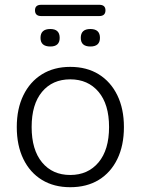

<svg xmlns="http://www.w3.org/2000/svg" viewBox="-20 -773 587 801"><path d="M273 8Q205 8 155 -22.5Q105 -53 77.5 -109.5Q50 -166 50 -243Q50 -319 77.5 -375.5Q105 -432 155 -463Q205 -494 273 -494Q342 -494 392 -463Q442 -432 469.5 -375.5Q497 -319 497 -243Q497 -166 469.5 -109.5Q442 -53 392 -22.5Q342 8 273 8ZM273 -43Q347 -43 391 -95.5Q435 -148 435 -243Q435 -338 391 -390Q347 -442 273 -442Q199 -442 155.5 -390Q112 -338 112 -243Q112 -148 155.5 -95.5Q199 -43 273 -43ZM152 -706Q126 -706 126 -730Q126 -753 152 -753H394Q420 -753 420 -730Q420 -706 394 -706ZM190 -579Q149 -579 149 -615Q149 -652 190 -652Q229 -652 229 -615Q229 -579 190 -579ZM357 -579Q317 -579 317 -615Q317 -652 357 -652Q397 -652 397 -615Q397 -579 357 -579Z"/></svg>

Font: Nunito Light
Style: Regular
Weight: 300
Designer: Vernon Adams
Foundry: Vernon Adams
Version: Version 3.601; ttfautohint (v1.8.2.53-6de2)